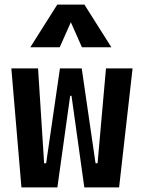

<svg xmlns="http://www.w3.org/2000/svg" viewBox="-20 -815 626 835"><path d="M346.7 0 291 -398.4H285.2L229.5 0H73.2L29.3 -517.6H145.5L171.9 -105H180.7L240.7 -517.6H335.4L395.5 -105H404.3L440.9 -517.6H556.6L498 0ZM111.8 -609.4 229 -794.9H347.2L464.4 -609.4H336.4L288.1 -718.3L239.7 -609.4Z"/></svg>

Font: CaskaydiaCove NF SemiBold
Style: Regular
Weight: 600
Designer: Aaron Bell
Foundry: Saja Typeworks
Version: Version 2111.001; VTT 6.35;Nerd Fonts 3.2.1